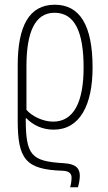

<svg xmlns="http://www.w3.org/2000/svg" viewBox="-20 -559 456 813"><path d="M277 234H310C313 224 318 203 318 186C318 155 303 135 250 132C112 124 89 99 89 -58H92C120 -29 160 -10 207 -10C318 -10 372 -114 372 -273C372 -452 318 -539 212 -539C103 -539 55 -448 55 -282V-48C55 115 89 159 245 164C275 165 283 178 283 193C283 207 280 225 277 234ZM205 -44C162 -44 115 -67 92 -94V-278C92 -421 127 -505 211 -505C297 -505 334 -423 334 -273C334 -130 294 -44 205 -44Z"/></svg>

Font: Noto Sans ExtraCondensed ExtraLight
Style: Regular
Weight: 200
Width: 2
Designer: Monotype Design Team
Foundry: Monotype Imaging Inc.
Version: Version 2.013